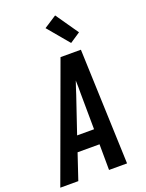

<svg xmlns="http://www.w3.org/2000/svg" viewBox="-197 -1066 874 1151"><g transform="rotate(-20 240.5 -490.5)"><path d="M-19 0 250 -735H380L407 0H292L291 -164H151L96 0ZM291 -260 289 -490Q289 -510 289 -530.5Q289 -551 288 -572Q281 -551 274 -530.5Q267 -510 261 -490L183 -260ZM339 -793 225 -929 305 -981 405 -837Z"/></g></svg>

Font: Iosevka
Style: Bold Italic
Weight: 700
Italic angle: -9°
Monospace: yes
Designer: Belleve Invis
Foundry: Belleve Invis
Version: Version 32.5.0; ttfautohint (v1.8.4)